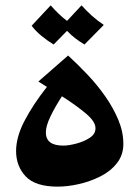

<svg xmlns="http://www.w3.org/2000/svg" viewBox="-20 -686 520 716"><path d="M195 10Q112 10 76 -28Q40 -66 40 -123Q40 -175 71.5 -235.5Q103 -296 155 -362Q147 -367 139 -372Q131 -377 123 -382L234 -479Q270 -446 306.5 -407.5Q343 -369 373 -326Q403 -283 421.5 -238.5Q440 -194 440 -149Q440 -108 416 -77.5Q392 -47 354 -28Q316 -9 274 0.5Q232 10 195 10ZM151 -192Q151 -143 216 -143Q236 -143 264.5 -150.5Q293 -158 314.5 -172Q336 -186 336 -207Q337 -232 300 -263Q263 -294 211 -327Q185 -287 168 -251.5Q151 -216 151 -192ZM180 -520Q157 -534 135 -552Q113 -570 98 -590L169 -666Q183 -650 198 -635.5Q213 -621 230 -608L284 -666Q303 -645 322.5 -627.5Q342 -610 367 -593L295 -520Q278 -530 261 -543Q244 -556 230 -571Z"/></svg>

Font: Marhey SemiBold
Style: Regular
Weight: 600
Designer: Nur Syamsi & Bustanul Arifin
Foundry: Namelatype
Version: Version 1.000; ttfautohint (v1.8.4.7-5d5b)